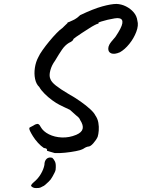

<svg xmlns="http://www.w3.org/2000/svg" viewBox="-20 -719 722 977"><path d="M259 60Q241 55 230 51.5Q219 48 219 48Q221 43 217.5 39Q214 35 203 34Q188 24 173 7.5Q158 -9 147.5 -26Q137 -43 133 -52Q126 -67 131.5 -70.5Q137 -74 148 -79Q159 -87 169 -88.5Q179 -90 187 -73Q200 -50 229 -35.5Q258 -21 295 -19.5Q332 -18 368 -33Q396 -45 400.5 -63.5Q405 -82 388 -108Q385 -116 380 -121Q375 -126 365 -134Q355 -142 336 -160Q321 -167 308.5 -173Q296 -179 282 -186Q266 -194 245.5 -209Q225 -224 207 -242Q189 -260 180 -276Q164 -291 158.5 -317.5Q153 -344 157.5 -374Q162 -404 175 -428Q181 -442 196.5 -464Q212 -486 231 -509Q250 -532 268 -550.5Q286 -569 297 -576Q305 -584 314 -592.5Q323 -601 323 -601Q324 -606 326.5 -606Q329 -606 329 -606Q334 -609 351 -616Q368 -623 388 -642Q455 -674 500.5 -686.5Q546 -699 573 -699Q598 -698 621 -686.5Q644 -675 660 -656.5Q676 -638 679 -614Q686 -590 673.5 -557Q661 -524 638 -495.5Q615 -467 590 -453Q562 -441 546 -447.5Q530 -454 531 -473Q531 -481 536.5 -492Q542 -503 567 -531Q599 -578 602.5 -600.5Q606 -623 586 -626Q580 -628 563.5 -625.5Q547 -623 528 -618.5Q509 -614 495 -609.5Q481 -605 481 -603Q481 -603 481 -600Q481 -597 477 -598Q475 -598 462 -591.5Q449 -585 431.5 -573.5Q414 -562 396.5 -551Q379 -540 367 -531Q355 -522 354 -521Q352 -510 331 -501Q311 -489 295.5 -466.5Q280 -444 260 -410Q243 -387 236 -360.5Q229 -334 236 -318Q241 -302 264.5 -283.5Q288 -265 327 -242Q361 -223 390 -202.5Q419 -182 439 -163.5Q459 -145 465 -132Q477 -115 480.5 -94.5Q484 -74 482.5 -55Q481 -36 477 -23Q470 -7 454.5 10.5Q439 28 427 27Q416 30 410.5 34Q405 38 398 41Q391 45 366 50Q341 55 311.5 58Q282 61 259 60ZM163 238Q153 238 147 234.5Q141 231 138 227Q138 220 152 208Q174 190 188 166Q202 142 206 120Q206 100 217 89.5Q228 79 246 84Q254 91 260 103.5Q266 116 263 145Q262 151 257.5 160Q253 169 248 178Q243 187 238 194Q236 197 227.5 205.5Q219 214 210 221.5Q201 229 198 229Q195 230 192.5 232Q190 234 184 236Q178 238 163 238Z"/></svg>

Font: Caveat SemiBold
Style: Regular
Weight: 600
Designer: Pablo Impallari
Foundry: Pablo Impallari
Version: Version 2.000